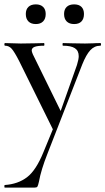

<svg xmlns="http://www.w3.org/2000/svg" viewBox="-25 -583 482 878"><path d="M225 -12V25L63 -303Q41 -346 28.5 -360Q16 -374 -2 -374Q-5 -374 -5 -380Q-5 -386 -2 -386Q22 -386 34 -385L70 -384L135 -385Q150 -386 176 -386Q178 -386 178 -380Q178 -374 176 -374Q148 -374 134 -369Q120 -364 120 -352Q120 -347 125 -335L260 -60L231 -15L327 -286Q335 -312 335 -326Q335 -351 317.5 -362.5Q300 -374 263 -374Q261 -374 261 -380Q261 -386 263 -386Q290 -386 304 -385L364 -384L402 -385Q412 -386 434 -386Q437 -386 437 -380Q437 -374 434 -374Q407 -374 388 -353.5Q369 -333 351 -288L192 120Q163 193 153 248Q149 266 146 270.5Q143 275 132 275H-3Q-5 275 -5 269Q-5 263 -3 263Q57 259 98.5 227.5Q140 196 174 112ZM93 -519Q93 -540 105 -551.5Q117 -563 139 -563Q160 -563 172 -551.5Q184 -540 184 -519Q184 -497 172 -485Q160 -473 139 -473Q117 -473 105 -485Q93 -497 93 -519ZM268 -519Q268 -540 280 -551.5Q292 -563 314 -563Q336 -563 347.5 -551.5Q359 -540 359 -519Q359 -497 347.5 -485Q336 -473 314 -473Q292 -473 280 -485Q268 -497 268 -519Z"/></svg>

Font: Cormorant Infant Medium
Style: Regular
Weight: 500
Designer: Christian Thalmann (Catharsis Fonts)
Foundry: Catharsis Fonts
Version: Version 4.000